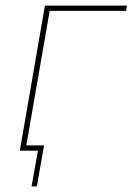

<svg xmlns="http://www.w3.org/2000/svg" viewBox="-20 -540 475 688"><path d="M141 -520H435L432 -501H158L71 0H51ZM116 0H68L71 -19H138L112 128H93Z"/></svg>

Font: Fixel Italic Variable Display Thin
Style: Italic
Weight: 100
Italic angle: -10°
Designer: AlfaBravo + MacPaw
Foundry: Kyrylo Tkachov, Marchela Mozhyna, Serhii Makarenko, Maria Weinstein, Zakhar Kryvoshyya
Version: Version 1.210;Glyphs 3.2 (3217)